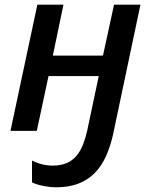

<svg xmlns="http://www.w3.org/2000/svg" viewBox="-20 -561 647 823"><path d="M117.2 221.2V127.4Q161.1 148.9 206.5 148.9Q243.2 148.9 270 136.2Q296.9 123.5 315.4 97.2Q339.8 62.5 354 -2L403.3 -234.9H188L137.7 0H24.9L140.1 -541H252L206.5 -322.8H421.4L468.8 -541H582L464.4 16.6Q445.3 99.1 412.4 148.2Q379.4 197.3 328.6 220.7Q283.2 241.7 220.2 241.7Q194.3 241.7 167.2 236.3Q140.1 231 117.2 221.2Z"/></svg>

Font: Viking Open Sans Light
Style: Bold Italic
Weight: 600
Italic angle: -12°
Foundry: Ascender Corporation
Version: Version 2.000